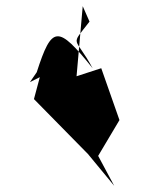

<svg xmlns="http://www.w3.org/2000/svg" viewBox="-20 -826 460 622"><path d="M298 -321 367 -437 308 -605 228 -579 248 -806 270 -756C205 -672 222 -713 280 -605C167 -746 148 -744 99 -592L77 -560L109 -576L90 -505L265 -327L350 -224Z"/></svg>

Font: Asimov Silicon
Style: Regular
Weight: 400
Designer: Google
Version: Version 2.000980; 2014